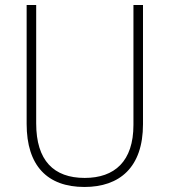

<svg xmlns="http://www.w3.org/2000/svg" viewBox="-20 -734 674 764"><path d="M549 -240V-714H511V-237C511 -92 436 -26 317 -26C194 -26 124 -95 124 -243V-714H86V-241C86 -75 168 10 316 10C456 10 549 -68 549 -240Z"/></svg>

Font: Noto Sans Lao UI SemCond ExtLt
Style: Regular
Weight: 200
Width: 4
Designer: Monotype Design Team
Foundry: Monotype Imaging Inc.
Version: Version 2.000